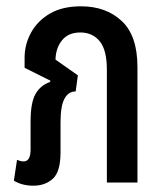

<svg xmlns="http://www.w3.org/2000/svg" viewBox="-20 -579 518 609"><path d="M86 10Q50 10 24 -6L34 -72Q39 -70 44 -68.5Q49 -67 55 -67Q77 -67 77 -105V-194Q77 -254 93 -281.5Q109 -309 139 -319L140 -323L58 -364V-396Q58 -438 78.5 -475.5Q99 -513 138.5 -536Q178 -559 237 -559Q316 -559 366 -512.5Q416 -466 416 -366V0H319V-357Q319 -421 296 -448.5Q273 -476 235 -476Q197 -476 177 -451.5Q157 -427 156 -390L227 -340L220 -289Q197 -289 184.5 -266Q172 -243 172 -191V-96Q172 -34 147.5 -12Q123 10 86 10Z"/></svg>

Font: Noto Sans Thai ExtCond Med
Style: Regular
Weight: 500
Width: 2
Designer: Monotype Design Team
Foundry: Monotype Imaging Inc.
Version: Version 2.002; ttfautohint (v1.8.4.7-5d5b)